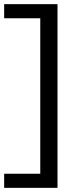

<svg xmlns="http://www.w3.org/2000/svg" viewBox="-20 -770 367 925"><path d="M0 135V67H174V-682H0V-750H257V135Z"/></svg>

Font: Cabin Resolve
Style: Regular-Resolve
Weight: 400
Designer: Pablo Impallari
Foundry: Pablo Impallari. http://www.impallari.com Igino Marini. http://www.ikern.com
Version: Version 3.001